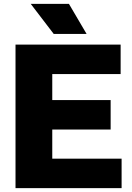

<svg xmlns="http://www.w3.org/2000/svg" viewBox="-20 -970 683 990"><path d="M249.5 -152H607V0H60V-740H602V-588H249.5V-454H550.5V-302H249.5ZM257 -795 138.5 -950H335.5L426.5 -795Z"/></svg>

Font: Encode Sans ExtraBold
Style: Regular
Weight: 800
Designer: Multiple Designers
Foundry: Impallari Type
Version: Version 2.000